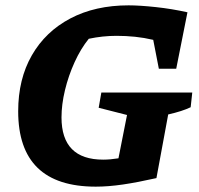

<svg xmlns="http://www.w3.org/2000/svg" viewBox="-20 -687 743 718"><path d="M338 11Q48 11 48 -271Q48 -391 99 -480Q150 -569 243 -618Q336 -667 461 -667Q502 -667 562.5 -660.5Q623 -654 681 -641L639 -430H574L553 -538Q519 -546 485 -549.5Q451 -553 416 -553Q364 -553 312 -542Q282 -505 259 -454.5Q236 -404 223 -350Q210 -296 210 -248Q210 -90 366 -90Q392 -90 423 -95L455 -257L349 -284L359 -341H699L693 -286Q662 -271 609 -259L565 -21Q494 -5 439.5 3Q385 11 338 11Z"/></svg>

Font: Piazzolla SC
Style: Bold Italic
Weight: 700
Italic angle: -11.3°
Designer: Juan Pablo del Peral
Foundry: Huerta Tipografica
Version: Version 1.330